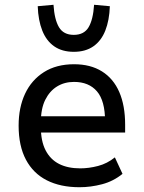

<svg xmlns="http://www.w3.org/2000/svg" viewBox="-20 -775 601 804"><path d="M313 9Q233 9 176 -20Q119 -49 88.5 -106.5Q58 -164 58 -249Q58 -325 85 -382.5Q112 -440 164 -473Q216 -506 290 -506Q359 -506 407 -476Q455 -446 479.5 -389.5Q504 -333 504 -253V-220H132V-288H437L420 -267Q420 -353 386 -392.5Q352 -432 290 -432Q250 -432 219 -413Q188 -394 169.5 -357Q151 -320 151 -262V-244Q151 -184 171 -145.5Q191 -107 227.5 -88.5Q264 -70 316 -70Q352 -70 390.5 -80Q429 -90 461 -116L493 -47Q455 -16 407.5 -3.5Q360 9 313 9ZM289 -558Q240 -558 207 -581Q174 -604 157 -647Q140 -690 138 -749L204 -755Q208 -693 227 -661Q246 -629 289 -629Q332 -629 351 -661Q370 -693 374 -755L440 -749Q438 -690 421 -647Q404 -604 371 -581Q338 -558 289 -558Z"/></svg>

Font: Nunito Sans 7pt SemiCondensed Medium
Style: Regular
Weight: 500
Width: 4
Designer: Vernon Adams
Foundry: Vernon Adams
Version: Version 3.101;gftools[0.9.27]